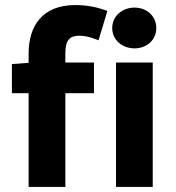

<svg xmlns="http://www.w3.org/2000/svg" viewBox="-20 -738 696 758"><path d="M27 -485V-370H93V0H238V-370H351V-491H238V-529C238 -582 258 -597 293 -597C310 -597 331 -593 350 -586L369 -579L404 -695L389 -700C361 -710 321 -718 277 -718C146 -718 93 -634 93 -527V-490ZM597 -627C597 -675 559 -708 511 -708C463 -708 423 -675 423 -627C423 -580 463 -547 511 -547C559 -547 597 -580 597 -627ZM583 0V-491H438V0Z"/></svg>

Font: Falling Sky
Style: Bd+
Weight: 400
Designer: Paul D. Hunt
Foundry: Adobe Systems Incorporated
Version: Version 1.02